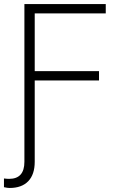

<svg xmlns="http://www.w3.org/2000/svg" viewBox="-42 -727 602 945"><path d="M478.5 -707V-661.1H128.9V-377H445.3V-331.1H128.9V69.3Q128.9 131.8 96.9 165Q64.9 198.2 4.9 198.2Q-5.4 198.2 -22.5 194.3V151.4Q-8.8 153.3 2.9 153.3Q78.1 153.3 78.1 69.3V-707Z"/></svg>

Font: Pretendard JP ExtraLight
Style: Regular
Weight: 200
Designer: Base glyphs from Inter by Rasmus Andersson; Hangeul glyphs from Noto Sans CJK(Source Han Sans) by Jang Soo-young and Kan
Foundry: Kil Hyung-jin
Version: Version 1.309